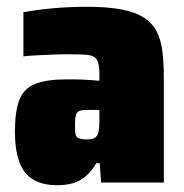

<svg xmlns="http://www.w3.org/2000/svg" viewBox="-20 -538 542 566"><path d="M149 8Q106 8 78 -8.5Q50 -25 37 -60.5Q24 -96 24 -150Q24 -211 37.5 -244.5Q51 -278 84.5 -291Q118 -304 175 -304Q183 -304 194.5 -304Q206 -304 219.5 -303.5Q233 -303 246.5 -302Q260 -301 273 -300V-319Q273 -341 269.5 -353Q266 -365 257 -370.5Q248 -376 229 -377Q210 -378 179 -378Q156 -378 133.5 -377Q111 -376 89.5 -375Q68 -374 49 -372V-502Q87 -509 135 -513.5Q183 -518 238 -518Q298 -518 339 -510Q380 -502 405 -485.5Q430 -469 442.5 -444Q455 -419 459 -384.5Q463 -350 463 -305V0H278L274 -57H264Q249 -32 231.5 -17.5Q214 -3 193.5 2.5Q173 8 149 8ZM236 -127Q246 -127 252 -128.5Q258 -130 262.5 -134Q267 -138 269 -144Q271 -150 272 -161Q273 -172 273 -187V-214H238Q222 -214 214 -211Q206 -208 203.5 -197.5Q201 -187 201 -167Q201 -152 202.5 -143Q204 -134 212 -130.5Q220 -127 236 -127Z"/></svg>

Font: Saira SemiCondensed Black
Style: Regular
Weight: 900
Width: 4
Designer: Hector Gatti with collaboration of the Omnibus-Type team
Foundry: Omnibus-Type
Version: Version 1.101